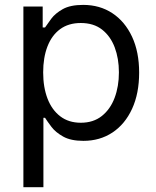

<svg xmlns="http://www.w3.org/2000/svg" viewBox="-20 -573 648 797"><path d="M77.1 204.1V-545.9H157.2V-459H167Q176.3 -473.1 192.9 -495.4Q209.5 -517.6 240.7 -535.2Q272 -552.7 325.2 -552.7Q394 -552.7 446.3 -518.3Q498.5 -483.9 528.1 -420.7Q557.6 -357.4 557.6 -271.5Q557.6 -185.1 528.3 -121.3Q499 -57.6 446.8 -22.9Q394.5 11.7 326.2 11.7Q273.9 11.7 242.2 -6.1Q210.4 -23.9 193.4 -46.6Q176.3 -69.3 167 -84H160.2V204.1ZM315.4 -63.5Q367.7 -63.5 402.8 -91.6Q438 -119.6 455.8 -167Q473.6 -214.4 473.6 -272.5Q473.6 -330.1 456.1 -376.5Q438.5 -422.9 403.6 -450.2Q368.7 -477.5 315.4 -477.5Q264.2 -477.5 229.5 -451.9Q194.8 -426.3 177 -380.1Q159.2 -334 159.2 -272.5Q159.2 -210.9 177.2 -163.8Q195.3 -116.7 230.2 -90.1Q265.1 -63.5 315.4 -63.5Z"/></svg>

Font: GitLab Sans
Style: Regular
Weight: 400
Designer: Rasmus Andersson
Foundry: Modifications by GitLab B.V., manufactured by rsms
Version: Version 4.000;git-c8fb6b7